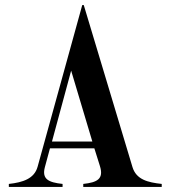

<svg xmlns="http://www.w3.org/2000/svg" viewBox="-20 -741 676 761"><path d="M15 -12V0H228V-12C172 -18 145 -31 158 -79L178 -153H354L376 -83C392 -32 366 -18 310 -12V0H621V-12C566 -18 520 -29 505 -79L312 -721H306L129 -80C116 -33 71 -18 15 -12ZM186 -180 262 -461 346 -180Z"/></svg>

Font: Sprat Condensed Medium
Style: Regular
Weight: 500
Width: 3
Designer: Ethan Nakache
Foundry: Collletttivo
Version: Version 2.000;Glyphs 3.2 (3217)